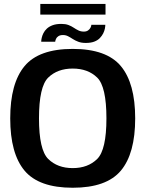

<svg xmlns="http://www.w3.org/2000/svg" viewBox="-20 -922 724 948"><path d="M339 5Q506 5 576.8 -79.5Q647.5 -164 647.5 -337.5Q647.5 -510.5 576.8 -595.5Q506 -680.5 339 -680.5Q172 -680.5 101.2 -595.5Q30.5 -510.5 30.5 -337.5Q30.5 -164 101.2 -79.5Q172 5 339 5ZM339 -92Q264 -92 218.2 -137Q172.5 -182 172.5 -337.5Q172.5 -494.5 218.2 -539Q264 -583.5 339 -583.5Q414 -583.5 459.8 -539Q505.5 -494.5 505.5 -337.5Q505.5 -182 459.8 -137Q414 -92 339 -92ZM403.5 -710Q428.5 -710 445.5 -716.5Q462.5 -723 473 -734Q483.5 -745 489.5 -757Q495.5 -769 497.8 -780.5Q500 -792 500 -799.5H431Q431 -793.5 427 -785.5Q423 -777.5 414.8 -771.8Q406.5 -766 394 -766Q379 -766 367.2 -771.8Q355.5 -777.5 344 -785.2Q332.5 -793 318 -798.5Q303.5 -804 283 -804Q257.5 -804 240 -797.5Q222.5 -791 211.5 -780.8Q200.5 -770.5 194.5 -758.5Q188.5 -746.5 186 -735.2Q183.5 -724 183.5 -716H252.5Q253 -722 256.5 -730Q260 -738 268.5 -743.5Q277 -749 291 -749Q304.5 -749 315.8 -743.2Q327 -737.5 339.2 -729.5Q351.5 -721.5 366.8 -715.8Q382 -710 403.5 -710ZM179 -850H501V-902.5H179Z"/></svg>

Font: Anybody UltraCondensed Thin SemiBold
Style: Regular
Weight: 600
Version: Version 1.111